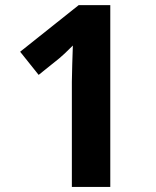

<svg xmlns="http://www.w3.org/2000/svg" viewBox="-20 -734 611 754"><path d="M413.1 0H262.2V-413.1L263.7 -481L266.1 -555.2Q228.5 -517.6 213.9 -505.9L131.8 -439.9L59.1 -530.8L289.1 -713.9H413.1Z"/></svg>

Font: CAA NEO Sans
Style: Bold
Weight: 700
Version: Version 1.10